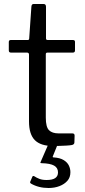

<svg xmlns="http://www.w3.org/2000/svg" viewBox="-20 -730 427 960"><path d="M217 -467Q209 -467 209 -459V-142Q209 -95 225 -79Q241 -63 273 -63H342Q347 -63 350 -60.5Q353 -58 353 -52L352 -18Q352 -8 340 -5Q330 -3 311.5 -2Q293 -1 275.5 -0.5Q258 0 246 0Q183 0 154 -29.5Q125 -59 125 -123V-457Q125 -467 115 -467H35Q24 -467 24 -478V-520Q24 -530 34 -530H119Q126 -530 126 -538L137 -697Q138 -710 148 -710H198Q210 -710 210 -696V-538Q210 -530 218 -530H344Q355 -530 355 -521V-478Q355 -467 344 -467ZM332 131Q332 157 317 174Q302 191 277.5 200.5Q253 210 223 210Q198 210 176 204.5Q154 199 135 188Q129 184 131 179L142 153Q145 148 151 151Q163 159 177.5 164.5Q192 170 213 170Q242 170 256 160.5Q270 151 270 132Q270 109 250.5 98Q231 87 189 86Q184 86 182.5 84.5Q181 83 183 80L220 -5H267L244 52Q242 57 248 57Q280 59 298.5 70.5Q317 82 324.5 98Q332 114 332 131Z"/></svg>

Font: Libre Franklin
Style: Regular
Weight: 400
Designer: Pablo Impallari, Rodrigo Fuenzalida, Nhung Nguyen
Foundry: Impallari Type
Version: Version 3.000